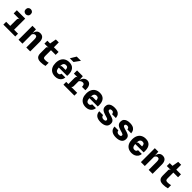

<svg xmlns="http://www.w3.org/2000/svg" viewBox="638 -3078 5325 5325"><g transform="rotate(45 3300.0 -416.0)"><path d="M244 -15V-339.5Q244 -386.5 257.5 -401.8Q271 -417 298.5 -421.5L244 -460.5V-487.5L395 -545.5L394 -15ZM83.5 0V-109H550V0ZM66.5 -421.5V-545.5H395L372.5 -421.5ZM320 -640Q279 -640 250.2 -667Q221.5 -694 221.5 -740Q221.5 -786.5 250.5 -813.8Q279.5 -841 320 -841Q361 -841 389.8 -814.2Q418.5 -787.5 418.5 -740Q418.5 -694 389.2 -667Q360 -640 320 -640Z M677.5 0V-546H815.5L828 -340L822 -381.5Q832 -469 870.8 -513Q909.5 -557 980.5 -557Q1058.5 -557 1097.5 -505.8Q1136.5 -454.5 1136.5 -361.5V0H982.5V-313.5Q982.5 -373.5 967.5 -400.2Q952.5 -427 918 -427Q889.5 -427 867.8 -410Q846 -393 831.5 -362V0Z M1545.5 8.5Q1487 8.5 1448.2 -9.5Q1409.5 -27.5 1390.2 -64Q1371 -100.5 1370.5 -156.5L1369.5 -384.5Q1369.5 -397 1376 -406.8Q1382.5 -416.5 1395.2 -422.8Q1408 -429 1426 -431.5L1369.5 -524V-540.5L1404.5 -737H1519.5V-206Q1519.5 -158 1535.2 -140.5Q1551 -123 1596.5 -123Q1613.5 -123 1635.2 -125Q1657 -127 1679.5 -131Q1702 -135 1721 -140.5V-15.5Q1686.5 -4 1637 2.2Q1587.5 8.5 1545.5 8.5ZM1262.5 -431.5V-546H1703V-431.5Z M2116.5 7.5Q2034.5 7.5 1977 -25.5Q1919.5 -58.5 1889.2 -121Q1859 -183.5 1859 -272Q1859 -364.5 1891 -428Q1923 -491.5 1981 -524Q2039 -556.5 2116.5 -556.5Q2228.5 -556.5 2285.8 -490.2Q2343 -424 2343 -303Q2343 -289.5 2342.2 -275Q2341.5 -260.5 2340.5 -244.5H2012.5Q2016 -198.5 2026.2 -169.2Q2036.5 -140 2057.2 -126.2Q2078 -112.5 2112.5 -112.5Q2143.5 -112.5 2163.5 -130Q2183.5 -147.5 2187 -178H2337Q2333 -122 2303.8 -80.2Q2274.5 -38.5 2226.5 -15.5Q2178.5 7.5 2116.5 7.5ZM2009.5 -280.5Q2013.5 -310 2029.8 -320.2Q2046 -330.5 2071.5 -330.5H2192.5Q2192 -383 2173.2 -409Q2154.5 -435 2111 -435Q2058 -435 2033.2 -398.8Q2008.5 -362.5 2009.5 -280.5ZM2048 -642 2150 -811.5H2316L2193 -642Z M2440 0V-109H2869.5V0ZM2427.5 -421.5V-546H2626.5V-421.5ZM2525 -10V-339.5Q2525 -380 2536.5 -398.8Q2548 -417.5 2578 -421.5L2525 -454V-546H2654L2663.5 -396.5Q2673.5 -448.5 2697.2 -484.2Q2721 -520 2756 -538.5Q2791 -557 2834 -557Q2907 -557 2945.8 -496.2Q2984.5 -435.5 2979.5 -320.5H2847.5Q2847 -375.5 2829.5 -400.5Q2812 -425.5 2779.5 -425.5Q2746 -425.5 2715.8 -408Q2685.5 -390.5 2670.5 -362V-180.5Q2670.5 -151 2660.8 -132.5Q2651 -114 2632.5 -109L2670.5 -82L2672 -10Z M3316.5 7.5Q3234.5 7.5 3177 -25.5Q3119.5 -58.5 3089.2 -121Q3059 -183.5 3059 -272Q3059 -364.5 3091 -428Q3123 -491.5 3181 -524Q3239 -556.5 3316.5 -556.5Q3428.5 -556.5 3485.8 -490.2Q3543 -424 3543 -303Q3543 -289.5 3542.2 -275Q3541.5 -260.5 3540.5 -244.5H3212.5Q3216 -198.5 3226.2 -169.2Q3236.5 -140 3257.2 -126.2Q3278 -112.5 3312.5 -112.5Q3343.5 -112.5 3363.5 -130Q3383.5 -147.5 3387 -178H3537Q3533 -122 3503.8 -80.2Q3474.5 -38.5 3426.5 -15.5Q3378.5 7.5 3316.5 7.5ZM3209.5 -280.5Q3213.5 -310 3229.8 -320.2Q3246 -330.5 3271.5 -330.5H3392.5Q3392 -383 3373.2 -409Q3354.5 -435 3311 -435Q3258 -435 3233.2 -398.8Q3208.5 -362.5 3209.5 -280.5Z M3901.5 8.5Q3847.5 8.5 3804.2 -3Q3761 -14.5 3730.2 -37.8Q3699.5 -61 3682.2 -96.8Q3665 -132.5 3663 -180.5H3813Q3817.5 -141.5 3844.2 -122Q3871 -102.5 3904 -102.5Q3938.5 -102.5 3961.8 -112.5Q3985 -122.5 3985 -151.5Q3985 -173 3970.8 -184Q3956.5 -195 3929.8 -202.5Q3903 -210 3865.5 -221.5Q3828 -233 3795 -246.2Q3762 -259.5 3736.5 -278.2Q3711 -297 3696.8 -324.5Q3682.5 -352 3682.5 -391.5Q3682.5 -450 3710.2 -486.2Q3738 -522.5 3786.8 -539Q3835.5 -555.5 3899 -555.5Q3958 -555.5 4005.5 -540Q4053 -524.5 4084 -485Q4115 -445.5 4123.5 -373.5L3973 -374.5Q3967.5 -406.5 3955.5 -422.2Q3943.5 -438 3927.8 -443.2Q3912 -448.5 3895.5 -448.5Q3874 -448.5 3859.2 -443Q3844.5 -437.5 3837 -427Q3829.5 -416.5 3829.5 -400.5Q3829.5 -384 3841.8 -371.8Q3854 -359.5 3880 -349.5Q3906 -339.5 3946 -328Q3979 -319 4012.8 -308.8Q4046.5 -298.5 4074.8 -282Q4103 -265.5 4120.2 -237.8Q4137.5 -210 4137.5 -165Q4137.5 -77.5 4073.8 -34.5Q4010 8.5 3901.5 8.5Z M4501.5 8.5Q4447.5 8.5 4404.2 -3Q4361 -14.5 4330.2 -37.8Q4299.5 -61 4282.2 -96.8Q4265 -132.5 4263 -180.5H4413Q4417.5 -141.5 4444.2 -122Q4471 -102.5 4504 -102.5Q4538.5 -102.5 4561.8 -112.5Q4585 -122.5 4585 -151.5Q4585 -173 4570.8 -184Q4556.5 -195 4529.8 -202.5Q4503 -210 4465.5 -221.5Q4428 -233 4395 -246.2Q4362 -259.5 4336.5 -278.2Q4311 -297 4296.8 -324.5Q4282.5 -352 4282.5 -391.5Q4282.5 -450 4310.2 -486.2Q4338 -522.5 4386.8 -539Q4435.5 -555.5 4499 -555.5Q4558 -555.5 4605.5 -540Q4653 -524.5 4684 -485Q4715 -445.5 4723.5 -373.5L4573 -374.5Q4567.5 -406.5 4555.5 -422.2Q4543.5 -438 4527.8 -443.2Q4512 -448.5 4495.5 -448.5Q4474 -448.5 4459.2 -443Q4444.5 -437.5 4437 -427Q4429.5 -416.5 4429.5 -400.5Q4429.5 -384 4441.8 -371.8Q4454 -359.5 4480 -349.5Q4506 -339.5 4546 -328Q4579 -319 4612.8 -308.8Q4646.5 -298.5 4674.8 -282Q4703 -265.5 4720.2 -237.8Q4737.5 -210 4737.5 -165Q4737.5 -77.5 4673.8 -34.5Q4610 8.5 4501.5 8.5Z M5116.5 7.5Q5034.5 7.5 4977 -25.5Q4919.5 -58.5 4889.2 -121Q4859 -183.5 4859 -272Q4859 -364.5 4891 -428Q4923 -491.5 4981 -524Q5039 -556.5 5116.5 -556.5Q5228.5 -556.5 5285.8 -490.2Q5343 -424 5343 -303Q5343 -289.5 5342.2 -275Q5341.5 -260.5 5340.5 -244.5H5012.5Q5016 -198.5 5026.2 -169.2Q5036.5 -140 5057.2 -126.2Q5078 -112.5 5112.5 -112.5Q5143.5 -112.5 5163.5 -130Q5183.5 -147.5 5187 -178H5337Q5333 -122 5303.8 -80.2Q5274.5 -38.5 5226.5 -15.5Q5178.5 7.5 5116.5 7.5ZM5009.5 -280.5Q5013.5 -310 5029.8 -320.2Q5046 -330.5 5071.5 -330.5H5192.5Q5192 -383 5173.2 -409Q5154.5 -435 5111 -435Q5058 -435 5033.2 -398.8Q5008.5 -362.5 5009.5 -280.5Z M5477.5 0V-546H5615.5L5628 -340L5622 -381.5Q5632 -469 5670.8 -513Q5709.5 -557 5780.5 -557Q5858.5 -557 5897.5 -505.8Q5936.5 -454.5 5936.5 -361.5V0H5782.5V-313.5Q5782.5 -373.5 5767.5 -400.2Q5752.5 -427 5718 -427Q5689.5 -427 5667.8 -410Q5646 -393 5631.5 -362V0Z M6345.5 8.5Q6287 8.5 6248.2 -9.5Q6209.5 -27.5 6190.2 -64Q6171 -100.5 6170.5 -156.5L6169.5 -384.5Q6169.5 -397 6176 -406.8Q6182.5 -416.5 6195.2 -422.8Q6208 -429 6226 -431.5L6169.5 -524V-540.5L6204.5 -737H6319.5V-206Q6319.5 -158 6335.2 -140.5Q6351 -123 6396.5 -123Q6413.5 -123 6435.2 -125Q6457 -127 6479.5 -131Q6502 -135 6521 -140.5V-15.5Q6486.5 -4 6437 2.2Q6387.5 8.5 6345.5 8.5ZM6062.5 -431.5V-546H6503V-431.5Z"/></g></svg>

Font: Spline Sans Mono
Style: Bold
Weight: 700
Designer: Eben Sorkin, Mirko Velimirovic
Foundry: Sorkin Type
Version: Version 1.004